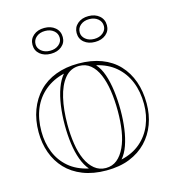

<svg xmlns="http://www.w3.org/2000/svg" viewBox="-109 -814 834 920"><g transform="rotate(-15 307.5 -353.5)"><path d="M307 -515Q372 -515 422 -496Q472 -477 506 -441Q540 -405 557.5 -355.5Q575 -306 575 -246Q575 -191 557.5 -143.5Q540 -96 506 -60.5Q472 -25 422.5 -5Q373 15 307 15Q241 15 190.5 -5Q140 -25 106.5 -60.5Q73 -96 56 -143.5Q39 -191 39 -246Q39 -306 57.5 -355.5Q76 -405 110.5 -441Q145 -477 195 -496Q245 -515 307 -515ZM308 -503Q265 -503 237 -469Q209 -435 195.5 -377Q182 -319 182 -246Q182 -195 189 -149.5Q196 -104 211.5 -70Q227 -36 251 -16.5Q275 3 307 3Q339 3 362.5 -16Q386 -35 402 -69.5Q418 -104 425 -149Q432 -194 432 -246Q432 -300 425 -347Q418 -394 403 -429Q388 -464 364.5 -483.5Q341 -503 308 -503ZM53 -246Q53 -190 72 -142.5Q91 -95 129.5 -62Q168 -29 227 -16Q207 -39 194 -74.5Q181 -110 175 -154Q169 -198 169 -246Q169 -297 175.5 -343Q182 -389 195.5 -426Q209 -463 229 -486Q174 -473 134 -440Q94 -407 73.5 -358Q53 -309 53 -246ZM562 -246Q562 -308 542 -357Q522 -406 483.5 -439Q445 -472 388 -485Q409 -462 421.5 -425.5Q434 -389 440 -343Q446 -297 446 -246Q446 -199 440 -155Q434 -111 421.5 -75.5Q409 -40 389 -17Q446 -30 484.5 -63Q523 -96 542.5 -143.5Q562 -191 562 -246ZM413 -722Q446 -722 467 -704Q488 -686 488 -657Q488 -629 467 -611.5Q446 -594 413 -594Q380 -594 359 -611.5Q338 -629 338 -658Q338 -686 359 -704Q380 -722 413 -722ZM413 -609Q439 -609 456 -623Q473 -637 473 -657Q473 -679 456 -693Q439 -707 413 -707Q387 -707 370 -693Q353 -679 353 -657Q353 -637 370 -623Q387 -609 413 -609ZM194 -722Q227 -722 248 -704Q269 -686 269 -657Q269 -629 248 -611.5Q227 -594 194 -594Q161 -594 140 -611.5Q119 -629 119 -658Q119 -686 140 -704Q161 -722 194 -722ZM194 -609Q220 -609 237 -623Q254 -637 254 -657Q254 -679 237 -693Q220 -707 194 -707Q168 -707 151 -693Q134 -679 134 -657Q134 -637 151 -623Q168 -609 194 -609Z"/></g></svg>

Font: Kalnia Glaze Thin Medium
Style: Regular
Weight: 500
Version: Version 1.110